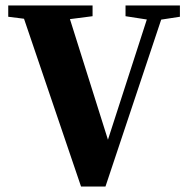

<svg xmlns="http://www.w3.org/2000/svg" viewBox="-20 -677 681 699"><path d="M275 2 51 -657H219L381 -143H365L369 -156L531 -657H584L364 2ZM10 -616V-657H317V-618L185 -601H129ZM437 -618V-657H635V-616L550 -603H534Z"/></svg>

Font: Source Serif 4 36pt
Style: Bold
Weight: 700
Designer: Frank Grießhammer
Foundry: Adobe Systems Incorporated
Version: Version 4.004;hotconv 1.0.116;makeotfexe 2.5.65601